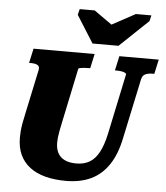

<svg xmlns="http://www.w3.org/2000/svg" viewBox="-62 -1010 939 1083"><g transform="rotate(5 407.0 -469.0)"><path d="M434 -768H581L743 -922L751 -955H663L482 -857L570 -856L430 -955H345L337 -922ZM301 -308Q295 -280 291 -259Q287 -238 285.5 -222.5Q284 -207 284 -193Q284 -167 291.5 -147Q299 -127 313.5 -113.5Q328 -100 350 -93Q372 -86 402 -86Q446 -86 477.5 -105Q509 -124 530.5 -165Q552 -206 566 -272L637 -609Q639 -615 631 -619.5Q623 -624 610 -626Q597 -628 584 -628H573L591 -710H814L796 -628H786Q762 -628 745.5 -620.5Q729 -613 724 -590L652 -251Q633 -158 592.5 -98.5Q552 -39 492 -11Q432 17 352 17Q287 17 235 3.5Q183 -10 146.5 -38Q110 -66 91 -107Q72 -148 72 -205Q72 -222 73.5 -240.5Q75 -259 79 -282.5Q83 -306 90 -337L144 -592Q147 -607 141.5 -614.5Q136 -622 124.5 -625Q113 -628 97 -628H87L105 -710H451L433 -628H422Q411 -628 398 -627Q385 -626 376 -624Q367 -622 366 -618Z"/></g></svg>

Font: Roboto Serif 20pt ExtraBold
Style: Italic
Weight: 800
Italic angle: -10°
Version: Version 1.007